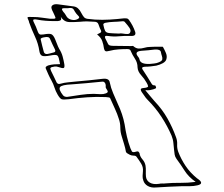

<svg xmlns="http://www.w3.org/2000/svg" viewBox="-20 -820 1040 892"><path d="M259 -522Q258 -527 257 -532Q256 -537 255 -541Q252 -559 245 -563Q238 -567 213 -562Q187 -557 176.5 -560.5Q166 -564 163 -582Q158 -617 142.5 -650Q127 -683 115 -717Q114 -719 114 -722Q106 -738 108.5 -740Q111 -742 135 -741Q155 -741 174 -738Q193 -735 212 -733Q233 -732 236.5 -734.5Q240 -737 233 -750Q230 -758 226 -765Q222 -772 220 -779Q216 -790 224.5 -796Q233 -802 249 -800Q266 -798 282.5 -795.5Q299 -793 316 -791Q333 -790 342.5 -781Q352 -772 357 -761Q365 -746 370.5 -740Q376 -734 386.5 -732.5Q397 -731 421 -729Q456 -727 489.5 -729Q523 -731 557 -735Q563 -735 568.5 -734.5Q574 -734 578 -729Q598 -702 608 -672Q611 -662 606 -657Q601 -652 584 -653Q559 -654 533 -651.5Q507 -649 481 -653Q463 -656 469 -642Q476 -629 482 -616Q485 -610 492 -608.5Q499 -607 506 -607Q527 -607 548 -606.5Q569 -606 590 -606Q592 -606 595 -606.5Q598 -607 599 -606Q611 -595 624 -594.5Q637 -594 650.5 -598Q664 -602 677 -602Q690 -603 702.5 -603Q715 -603 728 -603Q730 -603 733 -603Q736 -603 737 -602Q745 -588 751 -573.5Q757 -559 753 -545Q750 -534 736.5 -526.5Q723 -519 706 -515Q693 -513 680 -511.5Q667 -510 653 -510Q643 -509 641 -506Q639 -503 642 -498Q653 -481 664 -464Q675 -447 685 -430Q689 -424 693 -424Q702 -424 703 -420.5Q704 -417 705 -414Q706 -410 701.5 -408.5Q697 -407 692 -405Q685 -403 677 -401.5Q669 -400 655 -401Q667 -387 677 -374.5Q687 -362 697 -351Q734 -312 758 -269.5Q782 -227 798 -182Q804 -166 803 -149Q802 -132 808 -115Q821 -81 842 -49.5Q863 -18 896 9Q900 11 903 14Q906 17 909 19Q924 35 897 41Q880 45 862 45Q844 45 826 45Q795 46 765 47.5Q735 49 704 51Q682 53 666.5 44Q651 35 646 19Q642 8 642.5 -2.5Q643 -13 644 -24Q646 -43 636 -59.5Q626 -76 614 -92Q610 -97 600.5 -97Q591 -97 583 -101Q577 -104 571.5 -107.5Q566 -111 565 -115Q562 -133 556.5 -150.5Q551 -168 546 -185Q539 -206 539 -227Q539 -248 532 -268Q525 -291 514 -314.5Q503 -338 493 -361Q491 -367 485 -367.5Q479 -368 472 -369Q428 -371 385 -368Q342 -365 299 -359Q273 -356 265.5 -359.5Q258 -363 248 -380Q238 -397 233 -413.5Q228 -430 219 -446Q211 -460 205 -473.5Q199 -487 193 -501Q188 -510 204 -516Q218 -520 231.5 -521Q245 -522 259 -522ZM296 -782Q273 -783 269 -780Q265 -777 275 -764Q280 -759 283.5 -753Q287 -747 291 -741Q299 -731 313.5 -728Q328 -725 340 -731Q352 -737 346 -744Q340 -751 335 -756Q328 -765 322.5 -775.5Q317 -786 296 -782ZM262 -743Q268 -728 259 -724.5Q250 -721 235 -722Q213 -722 192.5 -723.5Q172 -725 152 -729Q142 -731 137 -729.5Q132 -728 136 -719Q142 -707 147 -695.5Q152 -684 156 -672Q159 -664 163.5 -661Q168 -658 182 -660Q209 -665 218.5 -661Q228 -657 236 -638Q241 -627 245 -615.5Q249 -604 255 -593Q266 -576 271 -557.5Q276 -539 279 -521Q281 -506 275.5 -504Q270 -502 250 -509Q242 -512 234.5 -511Q227 -510 220 -508Q213 -505 214 -500.5Q215 -496 217 -491Q223 -478 230 -464.5Q237 -451 243 -437Q249 -427 261 -431Q278 -436 295.5 -437.5Q313 -439 330 -441Q362 -444 394.5 -447Q427 -450 458 -454Q487 -457 490 -437Q495 -412 505.5 -387.5Q516 -363 527 -338Q550 -290 559 -242Q563 -214 569.5 -186Q576 -158 586 -131Q589 -124 592.5 -117Q596 -110 614 -116Q621 -118 624 -114.5Q627 -111 628 -109Q630 -93 641.5 -80Q653 -67 656 -51Q658 -38 657.5 -25.5Q657 -13 658 0Q660 19 676 28.5Q692 38 719 34Q727 32 734.5 32.5Q742 33 749 32Q783 29 817.5 29.5Q852 30 889 25Q856 2 838 -26.5Q820 -55 800 -82Q793 -92 791.5 -101.5Q790 -111 789 -121Q787 -138 785.5 -155.5Q784 -173 777 -190Q758 -234 730.5 -276.5Q703 -319 665 -357Q657 -365 651 -374.5Q645 -384 638 -393Q634 -399 634 -404.5Q634 -410 646 -411Q669 -413 668 -419.5Q667 -426 661 -436Q651 -454 635.5 -471Q620 -488 619 -507Q619 -529 607 -547Q595 -565 587 -584Q585 -592 571 -592Q551 -592 530 -590.5Q509 -589 490 -584Q475 -580 470 -582.5Q465 -585 463 -595Q461 -612 455 -629Q449 -646 431 -660Q440 -664 446.5 -668Q453 -672 448 -681Q444 -688 442 -694.5Q440 -701 437 -708Q433 -719 418 -719Q402 -720 386 -720.5Q370 -721 354 -719Q328 -717 302.5 -717.5Q277 -718 262 -743ZM533 -664Q540 -666 551 -664Q562 -662 571.5 -662Q581 -662 584 -668Q590 -678 581.5 -690.5Q573 -703 563 -714L562 -715Q558 -723 546 -721Q527 -719 508 -718.5Q489 -718 469 -714Q459 -711 460 -705Q464 -685 468.5 -676.5Q473 -668 487 -666.5Q501 -665 533 -664ZM169 -637Q173 -621 176 -607.5Q179 -594 183 -581Q187 -564 209 -571Q219 -574 230 -576.5Q241 -579 235 -591Q229 -603 223.5 -614.5Q218 -626 213 -638Q210 -646 203 -647.5Q196 -649 187 -647Q179 -646 173.5 -643.5Q168 -641 169 -637ZM676 -523Q684 -524 696 -525Q708 -526 719 -531Q733 -537 734 -544.5Q735 -552 732 -560.5Q729 -569 728 -576Q727 -585 718.5 -588Q710 -591 700 -590Q669 -586 637 -584Q604 -581 619 -560Q622 -556 624.5 -552.5Q627 -549 628 -544Q632 -521 676 -523ZM415 -384Q432 -383 446.5 -382.5Q461 -382 471 -386Q482 -390 480.5 -395.5Q479 -401 474.5 -407Q470 -413 471 -418Q472 -422 470 -430Q468 -436 463.5 -439Q459 -442 448 -440Q381 -433 313 -428Q267 -426 259 -415.5Q251 -405 273 -377Q280 -369 293 -370Q325 -375 356 -379.5Q387 -384 415 -384Z"/></svg>

Font: Rock 3D
Style: Regular
Weight: 400
Version: Version 1.000